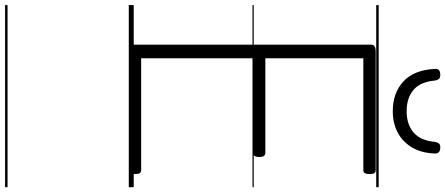

<svg xmlns="http://www.w3.org/2000/svg" viewBox="-532 -768 1799 776"><g transform="rotate(90 368.0 -379.5)"><path d="M187 0Q173 0 166.5 -5.5Q160 -11 160 -23V-979Q160 -989 167 -993.5Q174 -998 188 -998H667Q675 -998 679 -992.5Q683 -987 683 -973Q683 -959 679 -953.5Q675 -948 667 -948H215V-552H597Q605 -552 609.5 -546.5Q614 -541 614 -528Q614 -514 609.5 -508Q605 -502 597 -502H215V-50H667Q675 -50 679 -44.5Q683 -39 683 -25Q683 -11 679 -5.5Q675 0 667 0ZM429 -1067Q355 -1067 308.5 -1110Q262 -1153 258 -1238Q257 -1248 263 -1253.5Q269 -1259 282 -1259Q294 -1259 298.5 -1253.5Q303 -1248 305 -1238Q310 -1179 342.5 -1151Q375 -1123 429 -1123Q482 -1123 515 -1151Q548 -1179 553 -1238Q555 -1248 559.5 -1253.5Q564 -1259 575 -1259Q588 -1259 594 -1253.5Q600 -1248 600 -1238Q598 -1182 575 -1144Q552 -1106 514.5 -1086.5Q477 -1067 429 -1067ZM0 490H736V500H0ZM0 -20H736V0H0ZM0 -505H736V-500H0ZM0 -1010H736V-1000H0Z"/></g></svg>

Font: Playwrite NG Modern Guides
Style: Regular
Weight: 400
Designer: Veronika Burian, José Scaglione
Foundry: TypeTogether
Version: Version 1.003